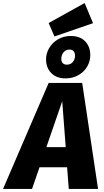

<svg xmlns="http://www.w3.org/2000/svg" viewBox="-77 -1239 682 1259"><path d="M363 -142H182L133 0H-57L242 -695H462L566 0H374ZM354 -274 331 -575 227 -274ZM515 -877Q515 -838 495 -803Q475 -768 437.5 -746.5Q400 -725 352 -725Q293 -725 259 -760Q225 -795 225 -850Q225 -889 245.5 -924Q266 -959 303 -981Q340 -1003 387 -1003Q448 -1003 481.5 -968Q515 -933 515 -877ZM325 -854Q325 -835 334.5 -825Q344 -815 361 -815Q386 -815 400.5 -832.5Q415 -850 415 -873Q415 -893 405.5 -903.5Q396 -914 379 -914Q354 -914 339.5 -895.5Q325 -877 325 -854ZM533 -1087 280 -1000 242 -1088 478 -1219Z"/></svg>

Font: Trujillo ExtraBold
Style: Italic
Weight: 800
Italic angle: -8°
Designer: Fira Sans original fonts by bBox Type GmbH, Carrois Corporate GbR, & Edenspiekermann AG / Changes by Cristiano Sobral
Foundry: Fira Sans original fonts by bBox Type GmbH, Carrois Corporate GbR, & Edenspiekermann AG / Changes by Cristiano Sobral
Version: Version 4.301;July 28, 2020;FontCreator 13.0.0.2655 64-bit